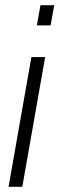

<svg xmlns="http://www.w3.org/2000/svg" viewBox="-20 -720 229 740"><path d="M136 -700H189L175 -622H122ZM101 -500H154L66 0H13Z"/></svg>

Font: Marvel
Style: Italic
Weight: 400
Italic angle: -12°
Designer: Carolina Trebol
Foundry: Carolina Trebol
Version: Version 1.001